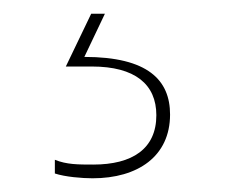

<svg xmlns="http://www.w3.org/2000/svg" viewBox="-20 -30 357 280"><path d="M228 137C228 87 196 53 103 53L133 -10H113L76 67H114C177 67 208 93 208 138C208 187 173 210 116 210C94 210 77 210 60 203V223C75 228 100 230 115 230C181 230 228 198 228 137Z"/></svg>

Font: Perun Thin
Style: Regular
Weight: 100
Foundry: Copyright (c) Stefan Peev, Context Ltd, 2016
Version: Version 1.089